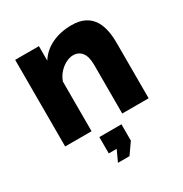

<svg xmlns="http://www.w3.org/2000/svg" viewBox="-173 -665 959 1008"><g transform="rotate(-30 306.0 -161.0)"><path d="M533 -469Q494 -535 403 -535Q334 -535 281 -509.5Q228 -484 199 -437V-525H55V0H215V-301Q228 -340 263 -368Q297 -394 330 -394Q363 -394 382 -369.5Q401 -345 401 -295V0H561V-336Q561 -420 533 -469ZM369 146V47H235V146H283L252 213H322Z"/></g></svg>

Font: RT Raleway ExtraBold
Style: Regular
Weight: 400
Designer: Matt McInerney, Pablo Impallari, Rodrigo Fuenzalida — Edited by Milan Moffatt in April 2016
Foundry: Matt McInerney, Pablo Impallari, Rodrigo Fuenzalida — Edited by Milan Moffatt in April 2016
Version: Version 3.001